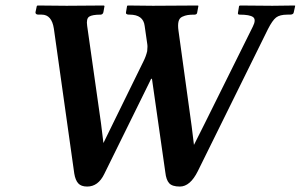

<svg xmlns="http://www.w3.org/2000/svg" viewBox="-20 -666 1093 698"><path d="M296.9 12.2Q274.9 12.2 264.4 0.5Q253.9 -11.2 250 -35.2L175.8 -562Q168 -612.8 131.8 -612.8H120.1Q108.9 -612.8 108.9 -621.1L113.8 -644L116.2 -646Q186 -645 222.2 -645L357.9 -646L359.9 -644L356 -622.1Q354 -613.3 346.2 -612.8Q315.4 -612.8 304.2 -605.5Q293 -598.1 296.9 -571.8L347.2 -217.8L356 -146L390.1 -215.8L501 -441.9Q510.7 -460.9 515.1 -480Q517.1 -498 515.1 -507.8L505.9 -571.8Q501 -612.8 451.2 -612.8H448.2Q443.4 -612.8 440.2 -615Q437 -617.2 438 -621.1L441.9 -644L443.8 -646Q498 -645 536.1 -645L700.2 -646L701.2 -644L696.8 -620.1Q695.8 -613.3 688 -612.8Q671.9 -612.8 662.4 -611.3Q652.8 -609.9 642.3 -605Q631.8 -600.1 628.9 -587.2Q626 -574.2 628.9 -554.2L676.8 -207L685.1 -139.2L723.1 -214.8L898.9 -568.8Q912.1 -594.7 900.1 -603.8Q888.2 -612.8 851.1 -612.8Q843.3 -612.8 845.2 -620.1L849.1 -644L852.1 -646Q930.2 -645 970.2 -645L1050.8 -646L1053.2 -645L1047.9 -621.1Q1046.9 -613.3 1035.2 -612.8H1024.9Q997.1 -612.8 983.6 -602.3Q970.2 -591.8 954.1 -560.1L699.2 -43.9Q671.4 12.2 633.8 12.2Q606 12.2 595 0Q584 -12.2 581.1 -39.1L534.2 -367.2Q533.2 -380.4 531 -380.1Q528.8 -379.9 524.9 -370.1L358.9 -33.2Q336.9 12.2 296.9 12.2Z"/></svg>

Font: Linux Libertine O
Style: Semibold Italic
Weight: 600
Italic angle: -11.5°
Designer: Philipp H. Poll
Foundry: Philipp H. Poll
Version: Version 5.1.2